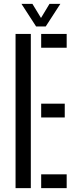

<svg xmlns="http://www.w3.org/2000/svg" viewBox="-20 -976 394 996"><path d="M60.7 0V-800H139.9V0ZM193.6 0V-71.5H325.9V0ZM193.6 -366.7V-438.2H315.9V-366.7ZM193.6 -728.5V-800H325.9V-728.5ZM167.3 -838.7 91.4 -955.8H148.2L192.7 -882.8L236.7 -955.8H293L217.2 -838.7Z"/></svg>

Font: Big Shoulders Stencil Text Thin
Style: Regular
Weight: 100
Designer: Patric King
Foundry: XO Type Co
Version: Version 2.001